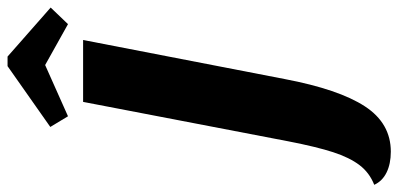

<svg xmlns="http://www.w3.org/2000/svg" viewBox="-390 -606 1080 521"><g transform="rotate(-90 150.5 -345.0)"><path d="M0 175Q-33 175 -56.5 163.5Q-80 152 -90 130Q-57 117 -36.5 90Q-16 63 -1.5 18.5Q13 -26 28 -103L135 -660H303L197 -113Q169 34 123 104.5Q77 175 0 175ZM96 -701 67 -749 232 -865H258L391 -748L346 -701L235 -763Z"/></g></svg>

Font: Sansita
Style: Bold Italic
Weight: 700
Italic angle: -11°
Designer: Pablo Cosgaya
Foundry: Omnibus-Type
Version: Version 1.006